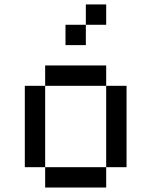

<svg xmlns="http://www.w3.org/2000/svg" viewBox="-20 -838 676 858"><path d="M181.8 -545.5V-454.5H454.5V-545.5ZM181.8 -90.9V-454.5H90.9V-90.9ZM181.8 -90.9V0H454.5V-90.9ZM454.5 -454.5V-90.9H545.5V-454.5ZM363.6 -818.2V-727.3H454.5V-818.2ZM272.7 -727.3V-636.4H363.6V-727.3Z"/></svg>

Font: Departure Mono
Style: Regular
Weight: 400
Monospace: yes
Designer: Helena Zhang
Version: Version 1.500;Glyphs 3.3.1 (3343)